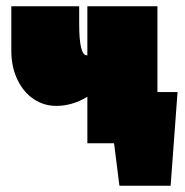

<svg xmlns="http://www.w3.org/2000/svg" viewBox="-20 -456 588 611"><path d="M545 -163 523 135H360L343 0H258V-148Q210 -119 159 -119Q120 -119 87.5 -140.5Q55 -162 35.5 -202.5Q16 -243 16 -295V-436H232V-380Q232 -280 256 -280H258V-436H481V-163Z"/></svg>

Font: Ysabeau Black
Style: Regular
Weight: 900
Designer: Christian Thalmann (Catharsis Fonts)
Version: Version 0.003